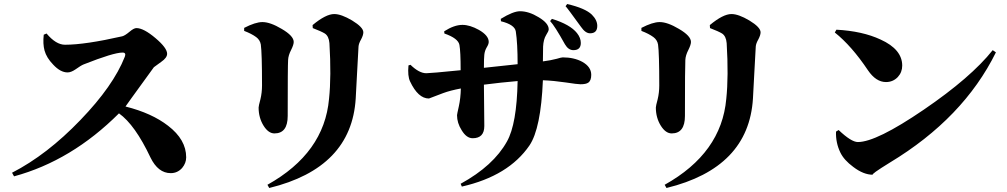

<svg xmlns="http://www.w3.org/2000/svg" viewBox="-20 -863 5020 957"><path d="M212 -696Q259 -640 304 -640Q404 -640 589 -682Q602 -685 626 -705Q647 -723 660 -723Q696 -723 755 -673Q813 -624 813 -595Q813 -575 784 -555L747 -528Q595 -319 606 -332Q737 -299 818 -236Q908 -167 908 -79Q908 -50 888 -26Q865 0 831 0Q768 0 730 -78Q653 -241 573 -298Q337 -62 50 16L40 -2Q215 -92 381 -265Q545 -435 602 -580Q610 -601 591 -601Q546 -601 397 -542Q384 -537 356 -517Q334 -502 317 -502Q281 -502 245 -541Q212 -575 202 -611Q193 -644 198 -690Z M1322 74 1313 58Q1596 -100 1620 -370Q1632 -482 1622 -648Q1619 -683 1599 -696Q1583 -706 1539 -723L1538 -738Q1604 -793 1646 -793Q1681 -793 1735 -761Q1791 -727 1791 -702Q1791 -688 1780 -667Q1768 -646 1767 -631Q1765 -602 1760 -503Q1755 -401 1753 -372Q1732 -26 1322 74ZM1197 -709V-724Q1253 -753 1288 -753Q1327 -753 1384 -719Q1444 -684 1444 -654Q1444 -640 1431 -614Q1417 -587 1416 -564Q1414 -535 1414 -285Q1414 -198 1348 -198Q1318 -198 1294 -236Q1269 -276 1269 -327Q1269 -335 1278 -368Q1286 -401 1286 -437Q1286 -598 1280 -641Q1276 -664 1257 -678Q1234 -695 1197 -709Z M2731 -769Q2822 -741 2856 -698Q2875 -674 2875 -649Q2875 -613 2838 -613Q2813 -613 2796 -642Q2745 -734 2722 -758ZM2476 -769Q2538 -807 2572 -807Q2616 -807 2665 -777Q2715 -747 2715 -717Q2715 -708 2702 -688Q2689 -667 2687 -631Q2686 -603 2686 -557Q2725 -562 2755 -570Q2778 -577 2785 -577Q2841 -577 2882 -555Q2927 -530 2927 -490Q2927 -461 2912 -451Q2901 -443 2873 -443Q2858 -443 2800 -452Q2739 -461 2686 -463Q2676 -222 2619 -138Q2515 14 2282 67L2276 53Q2440 -37 2507 -158Q2556 -245 2560 -459Q2477 -452 2392 -441L2394 -235Q2394 -174 2336 -174Q2305 -174 2281 -214Q2258 -250 2258 -289Q2258 -293 2267 -333Q2276 -374 2277 -422Q2224 -412 2189 -399L2118 -372Q2064 -372 2024 -457Q2011 -484 2016 -537L2026 -540Q2069 -498 2105 -498Q2126 -498 2276 -513Q2276 -606 2270 -639Q2264 -672 2195 -696L2194 -707Q2244 -739 2285 -739Q2322 -739 2367 -714Q2416 -686 2416 -654Q2416 -643 2406 -627Q2396 -610 2394 -590Q2392 -574 2392 -525L2560 -543Q2560 -647 2551 -706Q2546 -740 2477 -757ZM2807 -843Q2897 -822 2930 -790Q2957 -763 2957 -734Q2957 -697 2921 -697Q2898 -697 2876 -729Q2805 -827 2799 -832Z M3302 74 3293 58Q3576 -100 3600 -370Q3612 -482 3602 -648Q3599 -683 3579 -696Q3563 -706 3519 -723L3518 -738Q3584 -793 3626 -793Q3661 -793 3715 -761Q3771 -727 3771 -702Q3771 -688 3760 -667Q3748 -646 3747 -631Q3745 -602 3740 -503Q3735 -401 3733 -372Q3712 -26 3302 74ZM3177 -709V-724Q3233 -753 3268 -753Q3307 -753 3364 -719Q3424 -684 3424 -654Q3424 -640 3411 -614Q3397 -587 3396 -564Q3394 -535 3394 -285Q3394 -198 3328 -198Q3298 -198 3274 -236Q3249 -276 3249 -327Q3249 -335 3258 -368Q3266 -401 3266 -437Q3266 -598 3260 -641Q3256 -664 3237 -678Q3214 -695 3177 -709Z M4149 -715Q4279 -708 4369 -666Q4477 -617 4477 -536Q4477 -503 4455 -479Q4431 -454 4396 -454Q4346 -454 4306 -513Q4225 -634 4141 -701ZM4584 -316Q4820 -477 4928 -613L4944 -602Q4782 -274 4416 -53Q4317 8 4331 8Q4284 8 4233 -31Q4187 -65 4169 -102Q4145 -151 4147 -207L4160 -215Q4223 -155 4256 -155Q4348 -155 4584 -316Z"/></svg>

Font: Source Han Serif CN Heavy
Style: Regular
Weight: 900
Designer: Ryoko NISHIZUKA  (kana & ideographs); Frank Grießhammer (Latin, Greek & Cyrillic); Wenlong ZHANG  (bopomofo); Sandoll Co
Foundry: Adobe Systems Incorporated
Version: Version 1.000;PS 1;hotconv 16.6.53;makeotf.lib2.5.65590